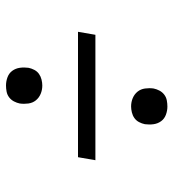

<svg xmlns="http://www.w3.org/2000/svg" viewBox="11 -660 578 640"><g transform="rotate(-90 300.0 -340.0)"><path d="M335 -488Q320 -488 307 -493.5Q294 -499 285.5 -509.5Q277 -520 275 -534.5Q273 -549 275 -563Q277 -573 282 -582.5Q287 -592 295.5 -598.5Q304 -605 314.5 -607Q325 -609 335 -609Q349 -609 362.5 -604Q376 -599 384 -588Q392 -577 394 -563Q396 -549 394 -534Q392 -524 387 -514.5Q382 -505 373.5 -499Q365 -493 354.5 -490.5Q344 -488 335 -488ZM86 -311 96 -369H514L504 -311ZM265 -71Q251 -71 237.5 -76Q224 -81 216 -92Q208 -103 206 -117Q204 -131 206 -146Q208 -156 213 -165.5Q218 -175 226.5 -181Q235 -187 245.5 -189.5Q256 -192 265 -192Q280 -192 293 -186.5Q306 -181 314.5 -170.5Q323 -160 325 -145.5Q327 -131 325 -117Q323 -107 318 -97.5Q313 -88 304.5 -81.5Q296 -75 285.5 -73Q275 -71 265 -71Z"/></g></svg>

Font: Iosevka Curly LtExObl
Style: Regular
Weight: 300
Width: 7
Italic angle: -9°
Monospace: yes
Designer: Belleve Invis
Foundry: Belleve Invis
Version: Version 11.1.0; ttfautohint (v1.8.3)